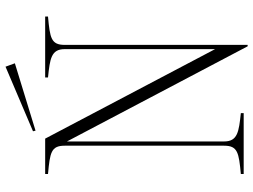

<svg xmlns="http://www.w3.org/2000/svg" viewBox="-128 -752 895 678"><g transform="rotate(-90 319.0 -412.5)"><path d="M385 -700V-690C451 -683 485 -679 485 -631V-100L169 -700H44V-690C120 -683 144 -679 144 -631V-68C144 -20 119 -16 44 -9V1H259V-9C194 -16 159 -20 159 -68V-623L495 15H500V-631C500 -679 524 -683 600 -690V-700ZM435 -807 423 -840 195 -743 197 -734Z"/></g></svg>

Font: Sprat Condensed Thin
Style: Regular
Weight: 100
Width: 3
Designer: Ethan Nakache
Foundry: Collletttivo
Version: Version 2.000;Glyphs 3.2 (3217)